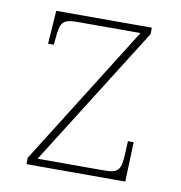

<svg xmlns="http://www.w3.org/2000/svg" viewBox="-66 -598 621 659"><g transform="rotate(10 244.5 -268.0)"><path d="M69 0H413L418 -138H398L396 -95C393 -39 387 -25 335 -25H103L411 -514V-536H78L70 -420H90L92 -442C97 -497 103 -511 155 -511H376L69 -22Z"/></g></svg>

Font: Noto Serif Gurmukhi Thin
Style: Regular
Weight: 100
Designer: Vaibhav Singh and the Monotype Design Team
Foundry: Monotype Imaging Inc.
Version: Version 2.004